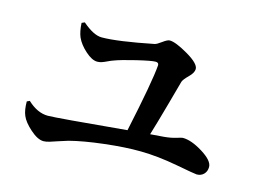

<svg xmlns="http://www.w3.org/2000/svg" viewBox="-85 -811 1171 889"><g transform="rotate(15 500.0 -366.0)"><path d="M212 -640 226 -646Q280 -599 319 -599Q394 -599 564 -633Q574 -635 595.5 -651Q617 -667 628 -667Q656 -667 717 -631.5Q778 -596 778 -570Q778 -552 755.5 -530Q733 -508 729 -496Q725 -481 697 -380Q669 -279 652 -224Q703 -228 717 -229Q750 -232 774 -239.5Q798 -247 803 -247Q844 -247 899.5 -212.5Q955 -178 955 -148Q955 -127 942 -113.5Q929 -100 908 -100Q900 -100 806.5 -117.5Q713 -135 632 -136Q557 -137 458.5 -125.5Q360 -114 295 -97Q277 -92 252.5 -83.5Q228 -75 211.5 -70Q195 -65 183 -65Q155 -65 119 -97Q83 -129 72 -156Q61 -181 61 -223L74 -229Q122 -184 172 -184Q212 -184 546 -215Q599 -463 605 -542Q605 -555 590 -555Q570 -555 501 -538.5Q432 -522 398 -509Q389 -506 374.5 -499Q360 -492 349.5 -488.5Q339 -485 328 -485Q303 -485 271 -513.5Q239 -542 225 -573Q214 -599 212 -640Z"/></g></svg>

Font: Swei Spring CJKtc
Style: Bold
Weight: 700
Version: Version 1.021